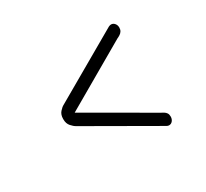

<svg xmlns="http://www.w3.org/2000/svg" viewBox="-102 -633 823 766"><g transform="rotate(-30 309.5 -250.0)"><path d="M125.5 -248V-251Q125.5 -270 136 -282Q146.5 -294 156.5 -299L468 -478.5Q474.5 -481.5 479 -481.5Q488.5 -481.5 495.2 -473.8Q502 -466 502 -454.5Q502 -445 498 -438.5Q494 -432 487.5 -427.8Q481 -423.5 474 -420.5L175 -247.5V-251L474 -78Q481 -74.5 487.5 -70.5Q494 -66.5 498 -60.5Q502 -54.5 502 -44.5Q502 -33 495.5 -25Q489 -17 479 -17Q474 -17 468 -20.5L156.5 -199.5Q146.5 -205 136 -217Q125.5 -229 125.5 -248Z"/></g></svg>

Font: Sono ExtraLight Monospace Light
Style: Regular
Weight: 300
Version: Version 2.112